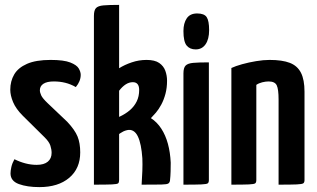

<svg xmlns="http://www.w3.org/2000/svg" viewBox="-20 -755 1297 785"><path d="M141 10Q91 10 57 -2.5Q23 -15 23 -46Q23 -57 26.5 -72.5Q30 -88 39 -104Q61 -93 84 -87Q107 -81 130 -81Q160 -81 175.5 -94Q191 -107 191 -130Q191 -144 186 -159.5Q181 -175 163 -193L73 -282Q45 -310 33.5 -337.5Q22 -365 22 -388Q22 -423 38 -450.5Q54 -478 90.5 -494Q127 -510 187 -510Q241 -510 267.5 -499.5Q294 -489 302 -475Q310 -461 310 -449Q310 -423 290 -399Q269 -411 247 -416.5Q225 -422 200 -422Q172 -422 157.5 -412.5Q143 -403 143 -386Q143 -377 148.5 -365Q154 -353 175 -333L255 -257Q286 -224 297 -197Q308 -170 308 -132Q308 -66 263 -28Q218 10 141 10Z M364 0V-690Q364 -713 372.5 -722Q381 -731 403 -733Q425 -735 467 -735V-476Q489 -490 518.5 -500Q548 -510 579 -510Q613 -510 631 -497.5Q649 -485 656 -465.5Q663 -446 663 -425Q663 -396 656.5 -371.5Q650 -347 639.5 -327.5Q629 -308 617.5 -294.5Q606 -281 597 -272Q622 -256 639.5 -229Q657 -202 666.5 -167Q676 -132 678 -90Q678 -73 677.5 -54Q677 -35 675 -17Q674 -9 668.5 -5Q663 -1 639.5 -0.5Q616 0 559 0Q561 -29 562 -56.5Q563 -84 562 -108Q560 -137 555.5 -159.5Q551 -182 543.5 -197.5Q536 -213 525 -219.5Q514 -226 500 -223Q491 -221 484 -217.5Q477 -214 472 -210.5Q467 -207 467 -207V-19Q467 -9 463 -5.5Q459 -2 437.5 -1Q416 0 364 0ZM467 -277Q493 -289 511 -304.5Q529 -320 539 -340.5Q549 -361 549 -387Q549 -419 523 -419Q508 -419 494 -410Q480 -401 467 -384Z M730 0V-455Q730 -478 739 -487Q748 -496 770 -498Q792 -500 834 -500V-19Q834 -9 829.5 -5.5Q825 -2 803.5 -1Q782 0 730 0ZM780 -553Q756 -553 743 -569Q730 -585 730 -628Q730 -660 743.5 -680Q757 -700 786 -700Q815 -700 825 -685Q835 -670 835 -632Q835 -595 820.5 -574Q806 -553 780 -553Z M926 0V-477Q943 -485 970 -492.5Q997 -500 1027 -505Q1057 -510 1082 -510Q1134 -510 1165 -498Q1196 -486 1210.5 -457.5Q1225 -429 1225 -380V-19Q1225 -9 1220 -5.5Q1215 -2 1193 -1Q1171 0 1119 0V-348Q1119 -390 1111.5 -406Q1104 -422 1078 -422Q1066 -422 1052 -418.5Q1038 -415 1028 -408V-19Q1028 -9 1023.5 -5.5Q1019 -2 997.5 -1Q976 0 926 0Z"/></svg>

Font: Yanone Kaffeesatz ExtraLight SemiBold
Style: Regular
Weight: 600
Version: Version 2.003